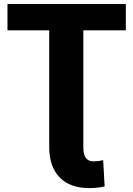

<svg xmlns="http://www.w3.org/2000/svg" viewBox="-20 -731 670 964"><path d="M505.4 205.1Q469.7 213.4 427.2 213.4Q332 213.4 279.5 159.7Q227.1 106 227.1 5.9V-578.6H17.6V-710.9H611.8V-578.6H398.4V7.3Q398.4 46.4 411.4 62.7Q424.3 79.1 449.7 79.1Q473.6 79.1 498 73.2Z"/></svg>

Font: Roboto Black
Style: Regular
Weight: 900
Designer: Google
Version: Version 2.134; 2016